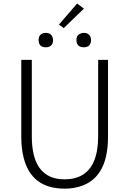

<svg xmlns="http://www.w3.org/2000/svg" viewBox="-20 -1073 744 1105"><path d="M351.6 12.7Q159.2 12.7 115.2 -168.9Q102.5 -220.7 102.5 -285.2V-728.5H163.1V-288.1Q163.1 -59.6 325.2 -42Q338.9 -41 351.6 -41Q510.7 -41 539.1 -210.9Q544.9 -247.1 544.9 -288.1V-728.5H601.6V-285.2Q601.6 -33.2 418 5.9Q386.7 12.7 351.6 12.7ZM243.2 -800.8Q209 -800.8 203.1 -831.1Q202.1 -835.9 202.1 -841.8Q202.1 -875 231.4 -882.8Q238.3 -883.8 243.2 -883.8Q275.4 -883.8 283.2 -855.5Q285.2 -848.6 285.2 -841.8Q285.2 -808.6 254.9 -801.8Q249 -800.8 243.2 -800.8ZM319.3 -931.6 423.8 -1052.7 462.9 -1023.4 346.7 -911.1ZM461.9 -800.8Q428.7 -800.8 420.9 -830.1Q419.9 -835.9 419.9 -841.8Q419.9 -874 449.2 -881.8Q456.1 -883.8 461.9 -883.8Q494.1 -883.8 502 -855.5Q503.9 -848.6 503.9 -841.8Q503.9 -808.6 473.6 -801.8Q467.8 -800.8 461.9 -800.8Z"/></svg>

Font: Taipei Sans TC Beta Light
Style: Regular
Weight: 300
Designer: JT Foundry
Foundry: JT Foundry
Version: Version 1.000